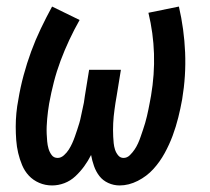

<svg xmlns="http://www.w3.org/2000/svg" viewBox="-20 -558 640 586"><path d="M139 8Q118 8 99.5 0Q81 -8 68 -22Q55 -36 47.5 -54Q40 -72 35.5 -91Q31 -110 29.5 -130.5Q28 -151 28 -171.5Q28 -192 30 -213Q32 -234 36 -254Q42 -291 52 -328Q62 -365 75 -400.5Q88 -436 104.5 -470.5Q121 -505 139 -538L223 -497Q206 -467 191.5 -436Q177 -405 165 -373Q153 -341 144.5 -308Q136 -275 130 -242Q128 -230 126.5 -218.5Q125 -207 124 -195.5Q123 -184 122.5 -172.5Q122 -161 122.5 -149.5Q123 -138 124 -126.5Q125 -115 128 -104.5Q131 -94 137.5 -85Q144 -76 156 -76Q166 -76 175 -84Q184 -92 190 -101.5Q196 -111 200.5 -121Q205 -131 208.5 -141Q212 -151 215.5 -161.5Q219 -172 222 -182Q225 -192 227 -202.5Q229 -213 231.5 -223.5Q234 -234 236 -244.5Q238 -255 239 -265L252 -345H349L336 -265Q334 -255 332.5 -244.5Q331 -234 329.5 -223.5Q328 -213 327 -202.5Q326 -192 325.5 -182Q325 -172 325 -161.5Q325 -151 325.5 -141Q326 -131 327 -121Q328 -111 331 -101.5Q334 -92 340.5 -84Q347 -76 357 -76Q368 -76 376.5 -84.5Q385 -93 391 -102Q397 -111 401.5 -121Q406 -131 409.5 -141.5Q413 -152 416.5 -162Q420 -172 423 -182.5Q426 -193 428.5 -203.5Q431 -214 433 -224Q435 -234 437 -244.5Q439 -255 441 -266Q452 -331 450 -394Q448 -457 433 -519L526 -538Q542 -469 545 -398Q548 -327 536 -255Q531 -227 524 -199Q517 -171 507 -144Q497 -117 482.5 -90.5Q468 -64 448 -42Q428 -20 400.5 -6Q373 8 345 8Q327 8 310.5 0.5Q294 -7 283.5 -20.5Q273 -34 267 -51Q261 -68 258 -85Q249 -67 237 -50.5Q225 -34 210 -20Q195 -6 176.5 1Q158 8 139 8Z"/></svg>

Font: Iosevka Slab Medium Extended
Style: Italic
Weight: 500
Width: 7
Italic angle: -9°
Monospace: yes
Designer: Belleve Invis
Foundry: Belleve Invis
Version: Version 11.1.0; ttfautohint (v1.8.3)